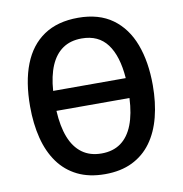

<svg xmlns="http://www.w3.org/2000/svg" viewBox="-82 -802 848 889"><g transform="rotate(-10 342.0 -357.5)"><path d="M629.9 -357.9Q629.9 -276.4 612.5 -208.7Q595.2 -141.1 559.8 -92.3Q524.4 -43.5 470 -16.8Q415.5 9.8 341.8 9.8Q267.1 9.8 212.6 -17.1Q158.2 -43.9 122.8 -93Q87.4 -142.1 70.3 -209.7Q53.2 -277.3 53.2 -358.9Q53.2 -474.6 85.2 -556.4Q117.2 -638.2 181.6 -681.6Q246.1 -725.1 342.8 -725.1Q440.4 -725.1 504.2 -679Q567.9 -632.8 598.9 -550.3Q629.9 -467.8 629.9 -357.9ZM342.3 -87.4Q396 -87.4 432.9 -114Q469.7 -140.6 489.7 -192.1Q509.8 -243.7 513.2 -317.9H169.9Q173.8 -244.1 193.8 -192.9Q213.9 -141.6 251 -114.5Q288.1 -87.4 342.3 -87.4ZM342.8 -627.9Q290 -627.9 253.7 -603Q217.3 -578.1 196.5 -529.8Q175.8 -481.4 170.9 -411.6H512.2Q504.4 -516.6 462.9 -572.3Q421.4 -627.9 342.8 -627.9Z"/></g></svg>

Font: Open Sans SemiCondensed SemiBold
Style: Regular
Weight: 600
Width: 4
Designer: Monotype Design Team
Foundry: Monotype Imaging Inc.
Version: Version 3.000